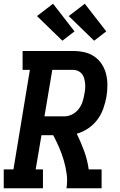

<svg xmlns="http://www.w3.org/2000/svg" viewBox="-24 -1008 644 1028"><path d="M-4 0V-101H48L136 -634H97V-735H367Q398 -735 427.5 -728.5Q457 -722 481 -705.5Q505 -689 521 -664.5Q537 -640 544 -611.5Q551 -583 551 -552Q551 -521 546 -490Q540 -458 529 -426.5Q518 -395 497.5 -367.5Q477 -340 448 -320.5Q419 -301 387 -292Q409 -247 426.5 -199.5Q444 -152 451 -101H520V0H332Q338 -39 333 -76.5Q328 -114 317.5 -149.5Q307 -185 292.5 -218.5Q278 -252 261 -284H198L167 -101H206V0ZM214 -385H320Q342 -385 362.5 -395.5Q383 -406 397 -424Q411 -442 418 -463.5Q425 -485 428 -506Q431 -520 432 -534.5Q433 -549 431.5 -562.5Q430 -576 426.5 -589Q423 -602 414.5 -612.5Q406 -623 393.5 -628.5Q381 -634 367 -634H256ZM480 -790 344 -922 430 -988 545 -840ZM310 -790 174 -922 260 -988 375 -840Z"/></svg>

Font: Iosevka Curly Slab Extended
Style: Bold Italic
Weight: 700
Width: 7
Italic angle: -9°
Monospace: yes
Designer: Belleve Invis
Foundry: Belleve Invis
Version: Version 11.0.0; ttfautohint (v1.8.3)